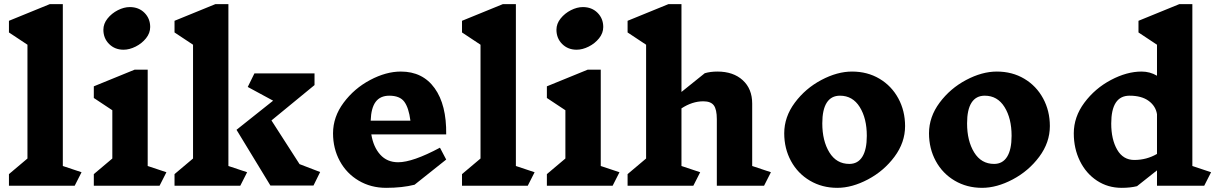

<svg xmlns="http://www.w3.org/2000/svg" viewBox="-20 -893 5854 923"><path d="M339 0H23V-56L112 -131V-678L23 -737V-793L219 -873H282V-95L372 -65Z M747 0H431V-56L520 -131V-363L431 -422V-478L627 -558H690V-95L780 -65ZM702 -763Q702 -734 682 -709Q662 -684 632 -669Q602 -654 574 -654Q532 -654 504.5 -681.5Q477 -709 477 -750Q477 -779 497 -804Q517 -829 546.5 -844Q576 -859 604 -859Q647 -859 674.5 -831.5Q702 -804 702 -763Z M1168 -65 1135 0H819V-56L908 -131V-678L819 -737V-793L1015 -873H1078V-95ZM1487 -1H1280L1117 -269L1293 -409L1171 -475L1203 -540H1492V-484L1285 -314L1420 -104L1519 -66Z M2125 -247H1765Q1775 -186 1808 -149.5Q1841 -113 1894 -113Q1964 -113 2095 -183L2125 -126L1973 -5Q1914 10 1836 10Q1763 10 1704.5 -24.5Q1646 -59 1613.5 -119Q1581 -179 1581 -252Q1581 -331 1632 -399.5Q1683 -468 1759.5 -508.5Q1836 -549 1907 -549Q2012 -549 2069.5 -469Q2127 -389 2125 -247ZM1762 -313H1953Q1945 -375 1923.5 -404Q1902 -433 1851 -433H1852Q1808 -433 1786 -403.5Q1764 -374 1762 -313Z M2517 0H2201V-56L2290 -131V-678L2201 -737V-793L2397 -873H2460V-95L2550 -65Z M2925 0H2609V-56L2698 -131V-363L2609 -422V-478L2805 -558H2868V-95L2958 -65ZM2880 -763Q2880 -734 2860 -709Q2840 -684 2810 -669Q2780 -654 2752 -654Q2710 -654 2682.5 -681.5Q2655 -709 2655 -750Q2655 -779 2675 -804Q2695 -829 2724.5 -844Q2754 -859 2782 -859Q2825 -859 2852.5 -831.5Q2880 -804 2880 -763Z M3653 0H3426V-320Q3426 -367 3411.5 -386.5Q3397 -406 3361 -406Q3308 -406 3256 -372V-95L3346 -65L3313 0H2997V-56L3086 -131V-678L2997 -737V-793L3193 -873H3256V-451L3368 -541Q3395 -549 3429 -549Q3505 -549 3550.5 -507.5Q3596 -466 3596 -395V-95L3686 -65Z M4331 -287Q4331 -208 4280 -139.5Q4229 -71 4152.5 -30.5Q4076 10 4005 10Q3932 10 3873.5 -24.5Q3815 -59 3782.5 -119Q3750 -179 3750 -252Q3750 -331 3801 -399.5Q3852 -468 3928.5 -508.5Q4005 -549 4076 -549Q4150 -549 4208 -514.5Q4266 -480 4298.5 -420Q4331 -360 4331 -287ZM3933 -300Q3933 -216 3967 -160.5Q4001 -105 4063 -105Q4104 -105 4125.5 -139.5Q4147 -174 4147 -240Q4147 -324 4113 -378.5Q4079 -433 4018 -433Q3976 -433 3954.5 -399.5Q3933 -366 3933 -300Z M5027 -287Q5027 -208 4976 -139.5Q4925 -71 4848.5 -30.5Q4772 10 4701 10Q4628 10 4569.5 -24.5Q4511 -59 4478.5 -119Q4446 -179 4446 -252Q4446 -331 4497 -399.5Q4548 -468 4624.5 -508.5Q4701 -549 4772 -549Q4846 -549 4904 -514.5Q4962 -480 4994.5 -420Q5027 -360 5027 -287ZM4629 -300Q4629 -216 4663 -160.5Q4697 -105 4759 -105Q4800 -105 4821.5 -139.5Q4843 -174 4843 -240Q4843 -324 4809 -378.5Q4775 -433 4714 -433Q4672 -433 4650.5 -399.5Q4629 -366 4629 -300Z M5769 0H5542V-74L5446 2Q5414 10 5372 10Q5306 10 5253.5 -24.5Q5201 -59 5171.5 -119Q5142 -179 5142 -252Q5142 -331 5193 -399.5Q5244 -468 5320.5 -508.5Q5397 -549 5468 -549Q5508 -549 5542 -529V-678L5453 -737V-793L5649 -873H5712V-95L5802 -65ZM5542 -153V-344Q5536 -383 5502 -408Q5468 -433 5410 -433Q5322 -433 5322 -299Q5322 -223 5350.5 -173.5Q5379 -124 5433 -124Q5492 -124 5542 -153Z"/></svg>

Font: Inknut Antiqua
Style: Bold
Weight: 700
Designer: Claus Eggers Sørensen
Foundry: Claus Eggers Sørensen
Version: Version 1.003; ttfautohint (v1.8.2) -l 8 -r 50 -G 200 -x 14 